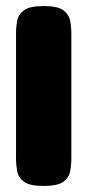

<svg xmlns="http://www.w3.org/2000/svg" viewBox="-20 -606 288 635"><path d="M124 9Q79 9 60 -4.5Q41 -18 37 -39.5Q33 -61 33 -83V-495Q33 -517 37 -538Q41 -559 60 -572.5Q79 -586 125 -586Q171 -586 189.5 -572Q208 -558 212 -537Q216 -516 216 -494V-82Q216 -60 212 -39Q208 -18 189 -4.5Q170 9 124 9Z"/></svg>

Font: Fredoka
Style: Bold
Weight: 700
Designer: Ben Nathan
Foundry: Milena B. Brandão, Ben Nathan
Version: Version 2.001